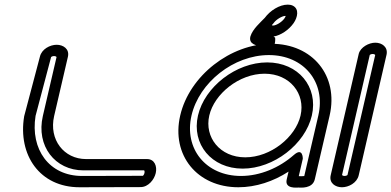

<svg xmlns="http://www.w3.org/2000/svg" viewBox="-20 -804 1732 850"><path d="M280.7 -552.9C288.5 -587.2 260 -605.8 230.9 -605.8C201.7 -605.8 164.5 -586.8 156.7 -553.2L87.5 -291.3C87.3 -290.7 87.1 -289.6 86.9 -288.8C58.7 -117.8 155.8 25 332 25C493.7 25 602.3 24.3 602.3 24.3C636.5 24.3 662.8 -8.6 669.5 -37.8C676.2 -66.9 665.2 -99.8 630.8 -99.8C630.8 -99.8 472.4 -99.8 360.8 -99.8C263.6 -99.8 195.4 -185.3 219.7 -290.5C246.4 -406.1 278.4 -543.1 280.7 -552.9ZM230.4 -551.7C227.1 -537.5 195.7 -403.1 169.7 -290.5C139.1 -157.9 223.5 -49.8 349.3 -49.8C455.8 -49.8 605.5 -49.8 618.3 -49.8C619.2 -48.7 621.1 -44.5 619.5 -37.8C617.9 -30.9 613.9 -26.6 612.7 -25.7C601.2 -25.6 496.1 -25 343.6 -25C196.8 -25 113.8 -143.4 137.4 -290.9L206.3 -551.7C207.8 -553 212.6 -555.8 219.3 -555.8C226.2 -555.8 229.8 -552.7 230.4 -551.7Z M1373.7 -10.4 1439.3 -292.6C1480 -468.9 1363.3 -610.2 1181.9 -610.2C1000.5 -610.2 818.5 -468.9 777.8 -292.6C737.1 -116.3 853.8 25 1035.2 25C1113 25 1190.6 -0.9 1257.4 -44.3C1254.9 -33.6 1252 -21 1249.3 -9.5C1239.5 33 1294 26.3 1301.4 26.3C1309.7 26.3 1363.7 32.8 1373.7 -10.4ZM1327 -24.6C1318.1 -23.5 1308.4 -23.6 1302.7 -24.2L1320.5 -101.2C1320.5 -101.2 1321.7 -153.9 1280.9 -118C1216.3 -61.2 1131.8 -25 1046.8 -25C891.1 -25 793.9 -145.9 827.8 -292.6C861.7 -439.3 1014.6 -560.2 1170.3 -560.2C1326 -560.2 1423.2 -439.3 1389.3 -292.6ZM856.5 -292.6C827.2 -165.7 916.5 -57.5 1054.3 -57.5C1192 -57.5 1331.3 -165.7 1360.6 -292.6C1389.9 -419.5 1300.6 -527.7 1162.8 -527.7C1025.1 -527.7 885.8 -419.5 856.5 -292.6ZM906.5 -292.6C928.7 -388.7 1038.7 -477.7 1151.3 -477.7C1263.8 -477.7 1332.8 -388.7 1310.6 -292.6C1288.4 -196.5 1178.4 -107.5 1065.8 -107.5C953.3 -107.5 884.3 -196.5 906.5 -292.6ZM1239.5 -722.8C1227.4 -705.5 1201.7 -691 1189.5 -691C1185.3 -691 1188.7 -689.9 1183.4 -693C1186.4 -696 1186.4 -696.1 1188 -697.8C1189.1 -699 1190.5 -700.7 1191.2 -701.7C1202.8 -718.4 1229.9 -733.5 1242.4 -733.5C1243.4 -733.5 1244.4 -733.4 1244.6 -733.3C1244.3 -731.5 1243 -727.9 1239.5 -722.8ZM1279.9 -701.7C1297.8 -727.4 1305.4 -764.4 1276.5 -778.8C1269.8 -782.1 1262.1 -783.5 1254 -783.5C1217.2 -783.5 1175.9 -757.2 1152.3 -725.1C1133.9 -705.6 1098.9 -676 1088.7 -643.3C1078.7 -606.8 1119.9 -602.5 1131.5 -599.3C1144.1 -595.8 1158 -593.1 1170.9 -591.2C1203.7 -586.5 1198.1 -637.3 1198.1 -637.3C1195.6 -639.1 1193.5 -640.5 1191 -642.2C1223.2 -647.7 1258.9 -671.6 1279.9 -701.7Z M1691.4 -562.4C1698.2 -595.7 1671.2 -615 1641.5 -615C1612.8 -615 1576.1 -595 1568.3 -566.2C1564.7 -552.3 1444.6 -30.7 1444 -28C1436.1 6.2 1464.5 25 1493.8 25C1522.9 25 1560.1 6.4 1568.1 -28ZM1641.1 -560.7 1518.3 -29C1516.9 -27.8 1512 -25 1505.3 -25C1498.5 -25 1494.9 -28.1 1494.2 -29.1C1500.6 -56.9 1611.8 -539 1617 -560.9C1618.4 -562.2 1623.3 -565 1630 -565C1637.5 -565 1640.6 -561.5 1641.1 -560.7Z"/></svg>

Font: Hi.
Style: Regular
Weight: 400
Designer: Mew Too, Robert Jablonski
Foundry: Cannot Into Space Fonts
Version: Version 1.996